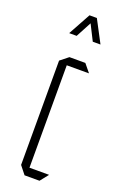

<svg xmlns="http://www.w3.org/2000/svg" viewBox="-137 -723 469 761"><g transform="rotate(20 98.0 -342.0)"><path d="M76 0 49 -34V-35H166V-34L139 0ZM49 -35V-474L83 -501H84V-35ZM84 -467V-501H150L177 -468V-467ZM149 -590 102 -683 132 -684 181 -591V-590ZM50 -590V-591L101 -684H131L81 -590Z"/></g></svg>

Font: Foldit ExtraLight
Style: Regular
Weight: 250
Version: Version 1.003